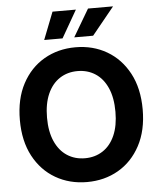

<svg xmlns="http://www.w3.org/2000/svg" viewBox="-62 -999 882 1063"><g transform="rotate(-5 379.0 -467.5)"><path d="M378.9 10.7Q281.7 10.7 204.3 -34.2Q127 -79.1 82.3 -162.8Q37.6 -246.6 37.6 -363.3Q37.6 -480.5 82.3 -564.5Q127 -648.4 204.3 -693.4Q281.7 -738.3 378.9 -738.3Q476.1 -738.3 553.2 -693.4Q630.4 -648.4 675.3 -564.5Q720.2 -480.5 720.2 -363.3Q720.2 -246.6 675.3 -162.6Q630.4 -78.6 553.2 -33.9Q476.1 10.7 378.9 10.7ZM378.9 -121.6Q435.1 -121.6 478 -149.7Q521 -177.7 544.9 -231.9Q568.8 -286.1 568.8 -363.3Q568.8 -441.4 544.9 -495.6Q521 -549.8 478 -577.9Q435.1 -606 378.9 -606Q322.8 -606 279.8 -577.9Q236.8 -549.8 212.6 -495.4Q188.5 -440.9 188.5 -363.3Q188.5 -286.1 212.6 -231.9Q236.8 -177.7 279.8 -149.7Q322.8 -121.6 378.9 -121.6ZM312.5 -793.5H210.4L270 -945.8H399.9ZM482.4 -793.5H377.4L467.3 -945.8H606.4Z"/></g></svg>

Font: Inter 24pt
Style: Bold
Weight: 700
Designer: Rasmus Andersson
Foundry: rsms
Version: Version 4.001;git-66647c0bb